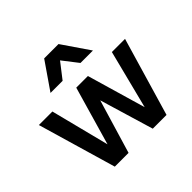

<svg xmlns="http://www.w3.org/2000/svg" viewBox="-181 -958 1155 1155"><g transform="rotate(-45 396.5 -380.5)"><path d="M616 0H499L396 -344L293 0H176L30 -500H145L240 -126L348 -500H447L556 -126L651 -500H763ZM577 -587H471L395 -685L319 -587H216L336 -761H458Z"/></g></svg>

Font: Wix Madefor Text SemiBold
Style: Regular
Weight: 600
Designer: Dalton Maag Ltd
Foundry: Dalton Maag Ltd
Version: Version 3.100